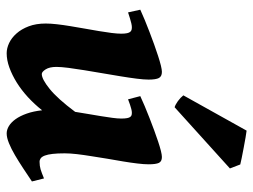

<svg xmlns="http://www.w3.org/2000/svg" viewBox="-114 -644 777 590"><g transform="rotate(90 275.0 -348.5)"><path d="M537.1 -57.6Q517.6 -44.4 496.8 -30.8Q476.1 -17.1 456.5 -5.6Q437 5.9 419.7 12.9Q402.3 20 389.6 20Q378.4 20 366.9 13.2Q355.5 6.3 345.7 -7.3Q335.9 -21 328.6 -41.5Q321.3 -62 318.4 -88.9Q299.8 -65.4 278.1 -45.4Q256.3 -25.4 233.2 -11Q210 3.4 187 11.7Q164.1 20 143.1 20Q127.9 20 111.8 12.5Q95.7 4.9 82.3 -10.3Q68.8 -25.4 60.3 -47.9Q51.8 -70.3 51.8 -100.1Q51.8 -114.7 54 -134.3Q56.2 -153.8 59.8 -175.5Q63.5 -197.3 67.4 -220Q71.3 -242.7 75 -263.7Q78.6 -284.7 80.8 -302.5Q83 -320.3 83 -332Q83 -343.3 81.5 -349.9Q80.1 -356.4 77.4 -359.6Q74.7 -362.8 71 -363.8Q67.4 -364.7 63 -364.7Q58.6 -364.7 51 -363Q43.5 -361.3 36.1 -358.9Q27.3 -356.4 17.6 -353L9.3 -390.6Q22.9 -397 40.8 -404.3Q58.6 -411.6 77.6 -418.9Q96.7 -426.3 115.7 -433.1Q134.8 -439.9 151.4 -445.3Q168 -450.7 180.9 -453.9Q193.8 -457 200.2 -457Q214.4 -457 219.2 -447.8Q224.1 -438.5 224.1 -416Q224.1 -401.9 221.2 -379.2Q218.3 -356.4 213.9 -329.8Q209.5 -303.2 204.6 -274.4Q199.7 -245.6 195.3 -219Q190.9 -192.4 188 -169.7Q185.1 -147 185.1 -132.8Q185.1 -111.8 192.6 -99.9Q200.2 -87.9 207 -87.9Q222.7 -87.9 252.7 -112.1Q282.7 -136.2 323.2 -190.4Q326.2 -210 329.8 -230.5Q333.5 -251 336.4 -269.8Q339.4 -288.6 341.6 -304.7Q343.8 -320.8 343.8 -332Q343.8 -343.3 342.5 -349.9Q341.3 -356.4 338.9 -359.6Q336.4 -362.8 333.3 -363.8Q330.1 -364.7 325.7 -364.7Q321.3 -364.7 314.5 -363Q307.6 -361.3 300.8 -358.9Q293 -356.4 284.7 -353L274.9 -390.6Q288.6 -397 305.9 -404.3Q323.2 -411.6 342 -418.9Q360.8 -426.3 379.4 -433.1Q397.9 -439.9 414.1 -445.3Q430.2 -450.7 442.9 -453.9Q455.6 -457 461.9 -457Q475.6 -457 480 -447.8Q484.4 -438.5 484.4 -416Q484.4 -401.9 481.9 -381.6Q479.5 -361.3 475.6 -337.9L467.3 -289.6Q463.4 -264.6 459.5 -240.7Q455.6 -216.8 453.1 -195.6Q450.7 -174.3 450.7 -158.2Q450.7 -136.2 452.4 -121.3Q454.1 -106.4 457.5 -97.4Q460.9 -88.4 465.8 -84.7Q470.7 -81.1 476.6 -81.1Q489.3 -81.1 499.8 -84.2Q510.3 -87.4 527.8 -94.7ZM497.1 -666 309.1 -496.1Q305.2 -497.1 300.3 -499.8Q295.4 -502.4 290.3 -506.1Q285.2 -509.8 280.5 -514.2Q275.9 -518.6 272.5 -522.9L380.9 -717.3Q386.7 -716.8 401.9 -714.1Q417 -711.4 433.8 -708.3Q450.7 -705.1 465.6 -702.1Q480.5 -699.2 484.9 -697.8Z"/></g></svg>

Font: Gentium Book Basic
Style: Bold Italic
Weight: 700
Italic angle: -8°
Designer: J. Victor Gaultney and Annie Olsen
Foundry: SIL International
Version: Version 1.102; 2013; Maintenance release